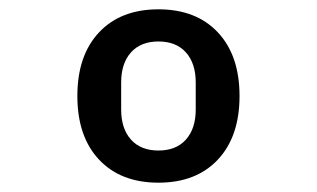

<svg xmlns="http://www.w3.org/2000/svg" viewBox="-20 -730 680 412"><path d="M146 -524Q146 -611 192.5 -660.5Q239 -710 320 -710Q401 -710 447.5 -660.5Q494 -611 494 -524Q494 -437 447.5 -387.5Q401 -338 320 -338Q239 -338 192.5 -387.5Q146 -437 146 -524ZM320 -407Q358 -407 379 -430.5Q400 -454 400 -495V-553Q400 -594 379 -617.5Q358 -641 320 -641Q282 -641 261 -617.5Q240 -594 240 -553V-495Q240 -454 261 -430.5Q282 -407 320 -407Z"/></svg>

Font: Writer SemiBold
Style: Regular
Weight: 600
Monospace: yes
Designer: Mike Abbink, Paul van der Laan, Pieter van Rosmalen
Foundry: Bold Monday
Version: Version 2.001 2020